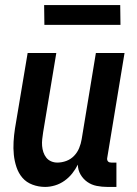

<svg xmlns="http://www.w3.org/2000/svg" viewBox="-20 -729 540 757"><path d="M439 8H403Q382 8 361.5 4Q341 0 324.5 -11.5Q308 -23 297.5 -41Q287 -59 287 -80Q278 -62 265 -45.5Q252 -29 234.5 -16.5Q217 -4 197 2Q177 8 158 8Q132 8 108 -1Q84 -10 68.5 -28Q53 -46 45 -70Q37 -94 34.5 -119Q32 -144 33.5 -170Q35 -196 39 -222L89 -520H202L150 -207Q148 -194 146.5 -180.5Q145 -167 146 -154Q147 -141 151 -129Q155 -117 162.5 -107.5Q170 -98 181.5 -93Q193 -88 206 -88Q224 -88 241.5 -94.5Q259 -101 272 -114.5Q285 -128 292 -145Q299 -162 302 -180L358 -520H471L403 -108Q402 -104 402.5 -100Q403 -96 405.5 -93Q408 -90 411.5 -89Q415 -88 419 -88H439ZM455 -631H155L154 -709H454Z"/></svg>

Font: Iosevka Term Curly
Style: Bold Italic
Weight: 700
Italic angle: -9°
Designer: Belleve Invis
Foundry: Belleve Invis
Version: Version 32.3.0